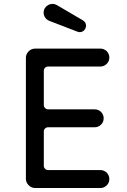

<svg xmlns="http://www.w3.org/2000/svg" viewBox="-20 -944 640 964"><path d="M484 0H157Q137.5 0 124 -14Q110 -27.5 110 -46.5V-653.5Q110 -672.5 124 -686.5Q137.5 -700 157 -700H484Q502 -700 516 -687Q529 -673 529 -655Q529 -636.5 516 -623.5Q502.5 -610 484 -610H221.5Q212.5 -610 206.5 -604Q200 -597.5 200 -588.5V-416.5Q200 -407.5 206.5 -401.5Q212.5 -395 221.5 -395H455.5Q473.5 -395 487.5 -382Q500.5 -368 500.5 -350Q500.5 -331.5 487.5 -318.5Q474 -305 455.5 -305H221.5Q212.5 -305 206.5 -299Q200 -293 200 -284V-111Q200 -102.5 206.5 -96.5Q212.5 -90 221.5 -90H484Q502 -90 516 -77Q529 -63 529 -45Q529 -26.5 516 -13.5Q502.5 0 484 0ZM380.5 -782.5Q375 -782.5 368.5 -785L227 -839.5Q214 -845 206.5 -856.2Q199 -867.5 199 -880.5Q199 -892.5 205.5 -903.5Q212 -913.5 222.2 -919Q232.5 -924.5 243.5 -924.5Q255 -924.5 265.5 -918.5L396 -842Q412 -832.5 412 -814.5Q412 -807.5 408 -799.5Q404 -791.5 396.5 -787Q389 -782.5 380.5 -782.5Z"/></svg>

Font: Maple Mono SC NF
Style: Regular
Weight: 400
Designer: subframe7536
Version: Version 4.2; ttfautohint (v1.8.4.7-5d5b-dirty);Nerd Fonts 6.